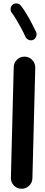

<svg xmlns="http://www.w3.org/2000/svg" viewBox="-20 -1070 272 1154"><path d="M108.4 64.5Q81.5 64 63.2 44.7Q44.9 25.4 45.4 -1.5L62.5 -666Q63 -692.9 82.3 -711.4Q101.6 -730 128.4 -729.5Q155.3 -729 173.8 -709.5Q192.4 -689.9 191.9 -663.1L174.8 1.5Q174.3 28.3 154.8 46.6Q135.3 64.9 108.4 64.5ZM56.6 -1042.5Q67.4 -1050.8 82 -1049.3Q96.7 -1047.9 105 -1036.6Q129.4 -1005.4 154.3 -960.7Q179.2 -916 197.3 -877Q202.6 -864.3 197.3 -850.1Q191.9 -835.9 179.7 -830.6Q167 -824.7 153.1 -830.1Q139.2 -835.4 133.3 -848.1Q122.6 -872.1 107.9 -899.7Q93.3 -927.2 78.1 -952.4Q63 -977.5 50.3 -993.7Q42 -1004.9 43.9 -1019.3Q45.9 -1033.7 56.6 -1042.5Z"/></svg>

Font: Mikhak Bold
Style: Regular
Weight: 700
Designer: Amin Abedi
Version: Version 3.3